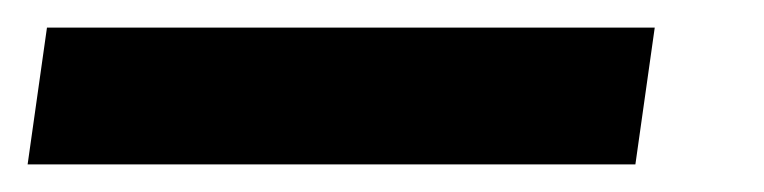

<svg xmlns="http://www.w3.org/2000/svg" viewBox="-65 36 553 139"><path d="M-31 56H409L395 155H-45Z"/></svg>

Font: Fira Sans Condensed Medium
Style: Italic
Weight: 500
Width: 3
Italic angle: -8°
Designer: bBox Type GmbH & Carrois Corporate GbR & Edenspiekermann AG
Foundry: bBox Type GmbH & Carrois Corporate GbR & Edenspiekermann AG
Version: Version 4.301